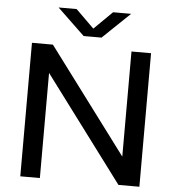

<svg xmlns="http://www.w3.org/2000/svg" viewBox="-61 -1004 965 1060"><g transform="rotate(5 421.0 -473.5)"><path d="M91 0V-740H207L642.5 -157.5V-740H751V0H635L199.5 -582.5V0ZM372 -802 220.5 -947H320.5L421.5 -847.5L522.5 -947H622.5L471 -802Z"/></g></svg>

Font: Encode Sans Expanded Expanded Medium
Style: Regular
Weight: 500
Width: 7
Designer: Multiple Designers
Foundry: Impallari Type
Version: Version 3.000; ttfautohint (v1.8.3) -l 8 -r 50 -G 200 -x 14 